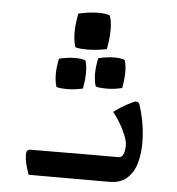

<svg xmlns="http://www.w3.org/2000/svg" viewBox="-47 -644 636 688"><g transform="rotate(5 271.0 -300.0)"><path d="M80 -90Q133 -90 191.5 -90.5Q250 -91 303.5 -91Q357 -91 395 -91Q406 -91 411 -99Q416 -107 417.5 -117Q419 -127 419 -132Q419 -150 410 -172Q401 -194 388 -215.5Q375 -237 363 -251Q384 -267 408 -280Q432 -293 439 -295Q448 -295 451.5 -291Q455 -287 456 -281Q466 -250 471.5 -216Q477 -182 477 -149Q477 -112 468 -78Q459 -44 435.5 -22Q412 0 370 0Q319 0 261 0Q203 0 154.5 0Q106 0 81 0Q73 -23 69 -39Q65 -55 65 -73Q65 -90 80 -90ZM208 -470Q201 -492 200.5 -520.5Q200 -549 208 -591Q243 -599 273.5 -600Q304 -601 321 -594Q336 -553 321 -473Q287 -466 255 -465.5Q223 -465 208 -470ZM153 -322Q147 -341 146.5 -365Q146 -389 153 -424Q183 -431 208 -431.5Q233 -432 248 -426Q260 -391 248 -325Q220 -318 193 -318Q166 -318 153 -322ZM293 -336Q287 -355 286.5 -379Q286 -403 293 -438Q323 -445 348 -445.5Q373 -446 388 -440Q400 -405 388 -339Q360 -332 333 -332Q306 -332 293 -336Z"/></g></svg>

Font: Ruwudu
Style: Regular
Weight: 400
Designer: Becca Hirsbrunner Spalinger
Foundry: SIL International
Version: Version 3.000